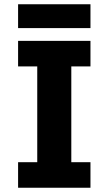

<svg xmlns="http://www.w3.org/2000/svg" viewBox="-20 -882 510 902"><path d="M65 0V-120H155V-570H65V-690H405V-570H315V-120H405V0ZM65 -750V-862H405V-750Z"/></svg>

Font: Radio Canada
Style: Regular
Weight: 400
Designer: Charles Daoud, Etienne Aubert Bonn, Alexandre Saumier Demers, Jacques Le Bailly
Foundry: Radio-Canada
Version: Version 2.104;gftools[0.9.28.dev5+ged2979d]